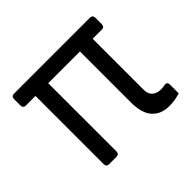

<svg xmlns="http://www.w3.org/2000/svg" viewBox="-131 -715 894 894"><g transform="rotate(-45 315.5 -268.5)"><path d="M53.3 -545.5H553.3Q561.8 -545.5 566.4 -540.8Q571 -536.2 571 -527.7V-485.1Q571 -476.6 566.4 -471.9Q561.8 -467.3 553.3 -467.3H492.9V-134.9Q492.9 -109.4 502.5 -96.6Q518.1 -75.3 554 -75.3Q563.2 -75.3 577.1 -78.1Q578.1 -78.1 578.5 -78.5H579.2Q581.7 -78.8 583.8 -78.5Q596.6 -77.4 596.6 -62.5V-19.9V-4.3Q580.3 0.7 563.4 3.9Q546.5 7.1 524.1 7.1Q470.5 7.1 439.8 -26.5Q409.1 -60 409.1 -134.9V-467.3H200.3V-17.8Q200.3 -9.2 195.7 -4.6Q191.1 0 182.5 0H134.2Q125.7 0 121.1 -4.6Q116.5 -9.2 116.5 -17.8V-467.3H53.3Q44.7 -467.3 40.1 -471.9Q35.5 -476.6 35.5 -485.1V-527.7Q35.5 -536.2 40.1 -540.8Q44.7 -545.5 53.3 -545.5Z"/></g></svg>

Font: DeltaSans
Style: Regular
Weight: 400
Designer: Rasmus Andersson
Foundry: rsms
Version: Version 3.012